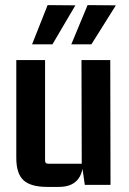

<svg xmlns="http://www.w3.org/2000/svg" viewBox="-20 -726 507 754"><path d="M106 -552 167 -706 276 -705 186 -552ZM260 -552 324 -706 435 -705 339 -552ZM211 8H165Q101 8 72.5 -18Q44 -44 44 -106V-490H157V-95Q157 -83 169 -83H301L300 -490H413L414 0H313L304 -63Q290 8 211 8Z"/></svg>

Font: Gemunu Libre
Style: Bold
Weight: 700
Designer: Puspanada Ekanayake, Sola Matas, Pathum Egodawatta, Kosala Senevirathne
Foundry: mooniak
Version: Version 1.100